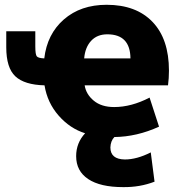

<svg xmlns="http://www.w3.org/2000/svg" viewBox="-20 -555 751 794"><path d="M163.1 -313.5Q174.8 -414.1 244.1 -474.6Q313.5 -535.2 420.9 -535.2Q543 -535.2 610.8 -464.4Q678.7 -393.6 678.7 -262.7Q678.7 -231.4 674.8 -202.1H330.1Q335.9 -165 367.7 -138.7Q399.4 -112.3 452.1 -112.3Q523.4 -112.3 598.6 -151.4L637.7 -31.2Q545.9 10.7 453.1 11.7Q437.5 27.3 436.5 54.7Q436.5 103.5 496.1 104.5Q545.9 104.5 603.5 75.2L619.1 196.3Q558.6 219.7 489.3 218.8Q394.5 218.8 344.7 185.5Q294.9 152.3 294.9 90.8Q294.9 36.1 332 -3.9Q269.5 -23.4 222.7 -76.7Q175.8 -129.9 164.1 -202.1Q81.1 -204.1 43.5 -239.3Q5.9 -274.4 5.9 -359.4V-425.8H126V-363.3Q126 -329.1 132.3 -321.8Q138.7 -314.5 163.1 -313.5ZM519.5 -313.5Q518.6 -413.1 423.8 -413.1Q381.8 -413.1 356.9 -386.2Q332 -359.4 328.1 -313.5Z"/></svg>

Font: Gen Shin Gothic Heavy
Style: Bold
Weight: 900
Designer: [Source Han Sans]
Ryoko NISHIZUKA  (kana & ideographs); Paul D. Hunt (Latin, Greek & Cyrillic); Wenlong ZHANG  (bopomofo
Version: Version 1.002.20150607